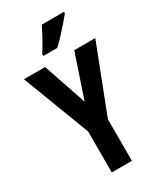

<svg xmlns="http://www.w3.org/2000/svg" viewBox="-229 -1110 930 1100"><g transform="rotate(-30 236.0 -560.0)"><path d="M237 -522 333 -807H472L302 -368V-93H169V-364L0 -807H140ZM392 -1017Q378 -999 354.5 -972Q331 -945 304.5 -916.5Q278 -888 255 -867H163V-880Q189 -920 209 -957Q229 -994 245 -1027H392Z"/></g></svg>

Font: Noto Sans Kannada UI ExtraCondensed
Style: Bold
Weight: 700
Width: 2
Designer: Jelle Bosma - Monotype Design Team
Foundry: Monotype Imaging Inc.
Version: Version 2.005; ttfautohint (v1.8.4.7-5d5b)